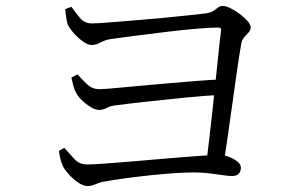

<svg xmlns="http://www.w3.org/2000/svg" viewBox="-20 -681 1040 648"><path d="M676 -128Q680 -160 685.5 -205.5Q691 -251 696.5 -303Q702 -355 707.5 -406Q713 -457 717.5 -502Q722 -547 726 -578Q728 -588 716 -588Q689 -588 642.5 -584Q596 -580 542.5 -573.5Q489 -567 438 -560.5Q387 -554 352 -549Q335 -546 319 -537.5Q303 -529 290 -529Q276 -529 258.5 -542Q241 -555 226.5 -572Q212 -589 208 -600Q205 -610 203 -625Q201 -640 200 -650L221 -658Q234 -640 249.5 -621Q265 -602 290 -602Q306 -602 344.5 -605Q383 -608 431.5 -612Q480 -616 529 -620.5Q578 -625 618 -629.5Q658 -634 676 -636Q693 -639 701.5 -645Q710 -651 716.5 -656Q723 -661 732 -661Q742 -661 757.5 -653.5Q773 -646 789 -634Q805 -622 815.5 -610Q826 -598 826 -589Q826 -579 819 -571.5Q812 -564 804 -555Q796 -546 794 -532Q788 -498 780.5 -446.5Q773 -395 765 -336.5Q757 -278 749 -223.5Q741 -169 735 -127ZM276 -53Q261 -53 243 -65.5Q225 -78 211 -94Q197 -110 192 -121Q188 -130 184 -144.5Q180 -159 179 -172L197 -182Q213 -165 230 -145.5Q247 -126 274 -126Q294 -126 328 -128.5Q362 -131 405 -134.5Q448 -138 494 -142Q540 -146 583 -149.5Q626 -153 661.5 -155.5Q697 -158 718 -158Q736 -158 753 -151.5Q770 -145 781.5 -135.5Q793 -126 793 -115Q793 -103 786 -95Q779 -87 762 -87Q751 -87 731 -90Q711 -93 686.5 -96Q662 -99 636 -99Q592 -99 540 -94.5Q488 -90 435 -83.5Q382 -77 336 -69Q321 -67 304.5 -60Q288 -53 276 -53ZM314 -310Q302 -310 285.5 -320Q269 -330 255 -344Q241 -358 236 -370Q231 -378 227 -393.5Q223 -409 221 -419L241 -430Q256 -414 273.5 -397Q291 -380 316 -380Q327 -380 361 -383Q395 -386 443 -390.5Q491 -395 544 -399.5Q597 -404 646 -408Q695 -412 731 -413L727 -361Q668 -358 604 -351.5Q540 -345 480 -338.5Q420 -332 374 -326Q353 -324 340.5 -317Q328 -310 314 -310Z"/></svg>

Font: Noto Serif KR
Style: Regular
Weight: 400
Designer: Ryoko NISHIZUKA  (kana & ideographs); Frank Grießhammer (Latin, Greek & Cyrillic); Wenlong ZHANG  (bopomofo); Sandoll Co
Foundry: Adobe
Version: Version 2.003-H1;hotconv 1.1.1;makeotfexe 2.6.0